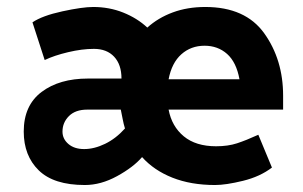

<svg xmlns="http://www.w3.org/2000/svg" viewBox="-20 -518 868 550"><path d="M223 12Q134 12 91 -30Q48 -72 48 -141Q48 -216 99 -254.5Q150 -293 232 -293H328Q328 -333 307 -355.5Q286 -378 249 -378Q215 -378 175 -368.5Q135 -359 108 -346L73 -454Q101 -473 158.5 -485.5Q216 -498 247 -498Q293 -498 333 -482Q373 -466 402 -439Q433 -467 475 -482.5Q517 -498 568 -498Q683 -498 737 -422.5Q791 -347 791 -244V-204H463Q472 -156 506.5 -127.5Q541 -99 599 -99Q633 -99 659 -107.5Q685 -116 720 -132L759 -38Q725 -12 676 0Q627 12 596 12Q527 12 474 -9Q421 -30 387 -68Q362 -39 315.5 -13.5Q269 12 223 12ZM666 -291Q657 -340 630.5 -363.5Q604 -387 566 -387Q527 -387 499.5 -362.5Q472 -338 463 -291ZM159 -141Q159 -120 176 -105.5Q193 -91 221 -91Q250 -91 281 -106Q312 -121 338 -150Q334 -163 331.5 -176.5Q329 -190 326 -204H230Q196 -204 177.5 -185.5Q159 -167 159 -141Z"/></svg>

Font: Palanquin Dark
Style: Regular
Weight: 400
Designer: Pria Ravichandran
Version: Version 1.001